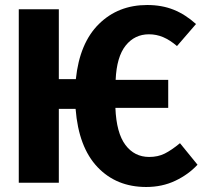

<svg xmlns="http://www.w3.org/2000/svg" viewBox="-20 -730 814 767"><path d="M769 -72Q733 -33 680.5 -8Q628 17 564 17Q445 17 369.5 -62.5Q294 -142 282 -295H215V0H55V-693H215V-414H283Q298 -558 375 -634Q452 -710 568 -710Q627 -710 674 -691Q721 -672 763 -634L687 -546Q659 -570 632 -581.5Q605 -593 575 -593Q518 -593 482 -548Q446 -503 442 -411H652V-299H441Q445 -199 481 -151Q517 -103 576 -103Q611 -103 638 -116.5Q665 -130 699 -158Z"/></svg>

Font: Fira Sans Condensed
Style: Bold
Weight: 700
Width: 3
Designer: bBox Type GmbH & Carrois Corporate GbR & Edenspiekermann AG
Foundry: bBox Type GmbH & Carrois Corporate GbR & Edenspiekermann AG
Version: Version 4.301